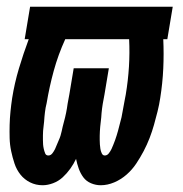

<svg xmlns="http://www.w3.org/2000/svg" viewBox="-20 -540 540 568"><path d="M106 8Q86 8 69 -0.5Q52 -9 40.5 -23.5Q29 -38 23 -56Q17 -74 13 -93Q9 -112 8.5 -131.5Q8 -151 8.5 -170.5Q9 -190 11 -210Q13 -230 16 -250Q23 -294 36 -337.5Q49 -381 65 -424H53L69 -520H491L475 -424H463Q465 -381 463 -337.5Q461 -294 454 -250Q451 -230 446 -210Q441 -190 435.5 -170.5Q430 -151 422.5 -131.5Q415 -112 405 -93Q395 -74 383 -56Q371 -38 354.5 -23.5Q338 -9 318 -0.5Q298 8 278 8Q263 8 249 2Q235 -4 226.5 -15.5Q218 -27 213 -41Q208 -55 205 -70Q198 -55 188 -41Q178 -27 165.5 -15.5Q153 -4 137 2Q121 8 106 8ZM123 -80Q130 -80 135 -86.5Q140 -93 143 -99.5Q146 -106 148.5 -112.5Q151 -119 154 -125.5Q157 -132 159 -138.5Q161 -145 162.5 -152Q164 -159 165.5 -165.5Q167 -172 169 -179Q171 -186 172.5 -192.5Q174 -199 175.5 -206Q177 -213 178 -219.5Q179 -226 180 -233Q181 -240 182.5 -246.5Q184 -253 185 -260L198 -338H302L289 -260Q288 -253 286.5 -246.5Q285 -240 284 -233Q283 -226 282 -219.5Q281 -213 280.5 -206Q280 -199 279.5 -192.5Q279 -186 278 -179Q277 -172 276.5 -165.5Q276 -159 275.5 -152Q275 -145 275 -138.5Q275 -132 275 -125.5Q275 -119 275.5 -112.5Q276 -106 277 -99.5Q278 -93 281 -86.5Q284 -80 290 -80Q297 -80 302 -86.5Q307 -93 310 -99.5Q313 -106 315.5 -112.5Q318 -119 320.5 -125.5Q323 -132 325 -139Q327 -146 329 -152.5Q331 -159 332.5 -166Q334 -173 336 -179.5Q338 -186 339.5 -193Q341 -200 342 -206.5Q343 -213 344.5 -220Q346 -227 347 -233.5Q348 -240 349.5 -247Q351 -254 352 -260Q359 -302 361.5 -343Q364 -384 362 -424H173Q152 -378 139 -330.5Q126 -283 118 -235Q116 -228 115 -221.5Q114 -215 113 -208Q112 -201 111.5 -194Q111 -187 110.5 -180.5Q110 -174 109 -167Q108 -160 107.5 -153Q107 -146 107 -139.5Q107 -133 107 -126Q107 -119 107.5 -112.5Q108 -106 109.5 -99.5Q111 -93 113.5 -86.5Q116 -80 123 -80Z"/></svg>

Font: Iosevka SS18
Style: Bold Italic
Weight: 700
Italic angle: -9°
Monospace: yes
Designer: Belleve Invis
Foundry: Belleve Invis
Version: Version 25.1.1; ttfautohint (v1.8.4)